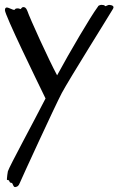

<svg xmlns="http://www.w3.org/2000/svg" viewBox="-29 -434 481 780"><path d="M430 -398C437 -410 425 -413 416 -414C408 -415 400 -406 397 -410C395 -414 392 -413 386 -414C380 -415 378 -413 374 -412C369 -410 371 -409 366 -403C340 -368 256 -226 203 -128C169 -191 92 -360 82 -390C77 -403 71 -406 64 -405C57 -403 56 -394 52 -398C46 -401 34 -401 32 -396C29 -391 21 -396 13 -399C3 -403 -8 -409 -9 -393C-10 -374 121 -106 156 -34C105 66 10 240 3 262C1 271 0 283 -1 294C-1 300 4 295 8 300C11 306 10 308 18 309C24 310 24 327 33 326C42 324 46 323 52 308C58 293 194 -3 222 -56C250 -109 423 -385 430 -398Z"/></svg>

Font: Oregano
Style: Regular
Weight: 400
Designer: Astigmatic (AOETI)
Foundry: Astigmatic (AOETI)
Version: Version 1.000